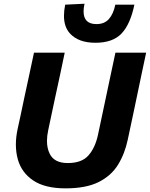

<svg xmlns="http://www.w3.org/2000/svg" viewBox="-20 -995 802 1028"><path d="M331 13.5Q220.5 13.5 157.5 -29Q94.5 -71.5 75 -143.5Q65 -180 65 -221Q65 -260 74 -302.5Q80 -329.5 90 -376Q99.5 -422.5 110.5 -473.5Q125.5 -543 137.5 -598.5Q149.5 -654 162 -713H326.5Q314 -654 302.5 -598.5Q290.5 -543 275.5 -474L238 -297.5Q231.5 -267 231.5 -241Q231.5 -201.5 246 -172Q270 -122 343 -122Q417.5 -122 453.5 -162.8Q489.5 -203.5 504.5 -272.5L547 -473Q561.5 -542 573.5 -598.2Q585.5 -654.5 598 -713H762.5Q750 -654.5 738.2 -598.8Q726.5 -543 712 -473.5Q702.5 -430 693.5 -385.5Q684 -341 676.2 -304.5Q668.5 -268 664 -247Q648 -171.5 611.8 -112.8Q575.5 -54 508 -20.2Q440.5 13.5 331 13.5ZM491 -766Q399 -766 353.5 -817Q322.5 -852 322.5 -910.5Q322.5 -938 329 -970L432.5 -975Q427.5 -952 427.5 -934Q427.5 -866 496.5 -866Q539 -866 563 -893Q587 -920 597.5 -970H699.5Q678 -865.5 631 -815.8Q584 -766 491 -766Z"/></svg>

Font: Heraclito
Style: Bold Italic
Weight: 700
Italic angle: -12°
Designer: Kostas Bartsokas (font) & Cristiano Sobral (main changes)
Foundry: Kostas Bartsokas (font) & Cristiano Sobral (main changes)
Version: Version 1.00;July 8, 2020;FontCreator 13.0.0.2655 64-bit